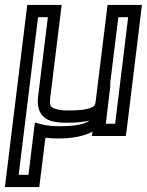

<svg xmlns="http://www.w3.org/2000/svg" viewBox="-32 -529 598 782"><path d="M484 0 543 -484 546 -509H521H431H406L403 -484L358 -119C356 -101 353 -96 340 -91C323 -83 294 -79 245 -79C224 -79 209 -81 196 -85C172 -92 169 -99 173 -134L216 -484L219 -509H194H104H79L76 -484L-9 208L-12 233H13H103H128L131 208L153 32C169 34 187 35 205 35C262 35 310 26 345 7L342 25H367H455H480L484 0ZM333 -38C311 -22 273 -15 211 -15C183 -15 160 -17 140 -22L110 -30L106 2L84 183H44L123 -459H163L123 -134C117 -86 134 -49 177 -36C193 -32 215 -29 239 -29C277 -29 309 -32 333 -38ZM437 -25H399L403 -59L418 -184H416L450 -459H490L437 -25Z"/></svg>

Font: Gamestation Display Outline
Style: Italic
Weight: 400
Designer: Jonas Hecksher
Foundry: Jonas Hecksher, Playtypeª, e-types AS
Version: Version 1.003